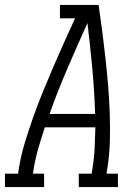

<svg xmlns="http://www.w3.org/2000/svg" viewBox="-61 -755 556 775"><path d="M-41 0V-54H12L15 -74Q23 -125 38.5 -176.5Q54 -228 72 -279Q90 -330 110.5 -380.5Q131 -431 152.5 -481Q174 -531 196.5 -581Q219 -631 242 -681H181V-735H337Q345 -681 352 -626.5Q359 -572 365 -517.5Q371 -463 375.5 -408Q380 -353 382 -297.5Q384 -242 382.5 -186Q381 -130 372 -74L369 -54H415V0H257V-54H309L312 -74Q319 -116 321 -157.5Q323 -199 324 -241H120Q106 -199 94 -157.5Q82 -116 75 -74L72 -54H117V0ZM139 -295H323Q320 -388 311.5 -479.5Q303 -571 292 -662Q251 -571 211.5 -479.5Q172 -388 139 -295Z"/></svg>

Font: Iosevka QP Light
Style: Italic
Weight: 300
Italic angle: -9°
Designer: Belleve Invis
Foundry: Belleve Invis
Version: Version 20.0.0; ttfautohint (v1.8.4)